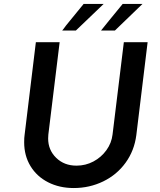

<svg xmlns="http://www.w3.org/2000/svg" viewBox="-20 -941 806 969"><path d="M223 -242Q223 -184 263.5 -144.5Q304 -105 366 -105Q412 -105 451.5 -126Q491 -147 517 -183Q543 -219 548 -262L605 -728H725L668 -259Q658 -181 614 -120Q570 -59 501 -25.5Q432 8 352 8Q280 8 223 -21Q166 -50 134 -102.5Q102 -155 102 -223Q102 -247 104 -259L161 -728H281L224 -262Q223 -255 223 -242ZM363 -787H294Q297 -791 302 -797Q307 -803 313 -812L402 -921H503ZM560 -787H490L531 -838Q604 -927 599 -921H699Z"/></svg>

Font: Josefin Sans SemiBold
Style: Italic
Weight: 600
Italic angle: -7°
Designer: Santiago Orozco
Foundry: Typemade
Version: Version 2.000